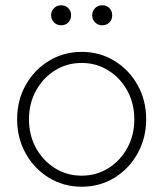

<svg xmlns="http://www.w3.org/2000/svg" viewBox="-20 -699 620 729"><path d="M290 10Q222 10 166 -24Q110 -58 77.5 -116.5Q45 -175 45 -246Q45 -318 77.5 -376Q110 -434 166 -468Q222 -502 290 -502Q359 -502 414.5 -468Q470 -434 502.5 -376Q535 -318 535 -246Q535 -175 502.5 -116.5Q470 -58 414.5 -24Q359 10 290 10ZM290 -32Q346 -32 391.5 -60.5Q437 -89 463.5 -137.5Q490 -186 490 -246Q490 -306 463.5 -354.5Q437 -403 391.5 -431.5Q346 -460 290 -460Q234 -460 188.5 -431.5Q143 -403 116.5 -354.5Q90 -306 90 -246Q90 -186 116.5 -137.5Q143 -89 188.5 -60.5Q234 -32 290 -32ZM212 -603Q196 -603 185 -614Q174 -625 174 -641Q174 -657 185 -668Q196 -679 212 -679Q229 -679 239.5 -668Q250 -657 250 -641Q250 -625 239.5 -614Q229 -603 212 -603ZM368 -603Q352 -603 341 -614Q330 -625 330 -641Q330 -657 341 -668Q352 -679 368 -679Q385 -679 395.5 -668Q406 -657 406 -641Q406 -625 395.5 -614Q385 -603 368 -603Z"/></svg>

Font: Red Hat Display VF
Style: Regular
Weight: 300
Designer: Pentagram, MCKL
Foundry: Pentagram, MCKL
Version: Version 1.023